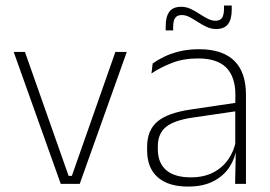

<svg xmlns="http://www.w3.org/2000/svg" viewBox="-20 -678 995 708"><path d="M233 -29.5H245L405.5 -486.5H447.5L274 0H204L30.5 -486.5H72Z M887 0H847L849.5 -125L847.5 -131.5V-290L848 -328Q848 -394.5 814.5 -428.5Q781 -462.5 710 -462.5Q656 -462.5 612.8 -445.5Q569.5 -428.5 538.5 -407L543 -444Q559.5 -456 584.2 -468.2Q609 -480.5 641.5 -488.5Q674 -496.5 714.5 -496.5Q759.5 -496.5 792.2 -485Q825 -473.5 846 -451.8Q867 -430 877 -399Q887 -368 887 -328.5ZM673.5 10Q601 10 561.8 -24.2Q522.5 -58.5 522.5 -124V-136.5Q522.5 -197.5 560.5 -229.8Q598.5 -262 685.5 -274.5L857 -300L859 -269L691 -244.5Q622.5 -234.5 592.2 -210Q562 -185.5 562 -138.5V-128Q562 -77 593 -50.5Q624 -24 683.5 -24Q732 -24 766.8 -42.2Q801.5 -60.5 822.8 -91.8Q844 -123 850.5 -162L861 -131H852Q847 -94 826 -61.8Q805 -29.5 767 -9.8Q729 10 673.5 10ZM777 -571Q758.5 -571 742 -578.8Q725.5 -586.5 709.8 -596.8Q694 -607 679.5 -614.8Q665 -622.5 650.5 -622.5Q633.5 -622.5 626 -612Q618.5 -601.5 618.5 -578.5V-566H591V-581.5Q591 -616.5 604.5 -634.8Q618 -653 648.5 -653Q666.5 -653 683 -645.2Q699.5 -637.5 715 -627.2Q730.5 -617 745.5 -609.2Q760.5 -601.5 774.5 -601.5Q791.5 -601.5 798.8 -612.2Q806 -623 806 -646V-657.5H834.5V-642.5Q834.5 -607 820.8 -589Q807 -571 777 -571Z"/></svg>

Font: Anek Kannada Medium ExtraLight
Style: Regular
Weight: 250
Version: Version 1.003